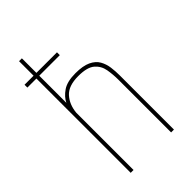

<svg xmlns="http://www.w3.org/2000/svg" viewBox="-196 -698 766 766"><g transform="rotate(-45 186.5 -315.0)"><path d="M68 0V-532H17V-548H68V-630H84V-548H200V-532H84V-379Q95 -402 120.5 -419.5Q146 -437 193 -437Q235 -437 259.5 -425.5Q284 -414 295 -394.5Q306 -375 309 -352Q312 -329 312 -306V0H296V-297Q296 -327 291 -355.5Q286 -384 264.5 -402.5Q243 -421 193 -421Q138 -421 113 -393.5Q88 -366 84 -323V0Z"/></g></svg>

Font: Alumni Sans Pinstripe
Style: Regular
Weight: 400
Designer: Robert E. Leuschke
Foundry: Robert E. Leuschke
Version: Version 1.010; ttfautohint (v1.8.4.7-5d5b)